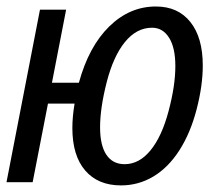

<svg xmlns="http://www.w3.org/2000/svg" viewBox="-37 -558 657 588"><path d="M122.1 -304.7H204.6Q234.9 -415.5 297.4 -476.8Q359.9 -538.1 440.4 -538.1Q508.3 -538.1 546.1 -490.5Q584 -442.9 584 -357.4Q584 -295.9 565.2 -223.4Q546.4 -150.9 512.5 -97.9Q478.5 -44.9 432.9 -17.6Q387.2 9.8 333.5 9.8Q263.2 9.8 223.9 -35.9Q184.6 -81.5 184.6 -166Q184.6 -199.7 191.4 -240.7H109.9L63 0H-17.1L85.4 -528.3H165.5ZM269.5 -168Q269.5 -112.8 288.8 -84Q308.1 -55.2 344.7 -55.2Q389.2 -55.2 423.8 -97.4Q458.5 -139.6 479.2 -217.5Q500 -295.4 500 -355.5Q500 -412.1 480.7 -442.6Q461.4 -473.1 428.7 -473.1Q381.3 -473.1 345.7 -429.4Q310.1 -385.7 289.8 -306.4Q269.5 -227.1 269.5 -168Z"/></svg>

Font: Liberation Mono
Style: Italic
Weight: 400
Italic angle: -12°
Monospace: yes
Designer: Steve Matteson
Foundry: Ascender Corporation
Version: Version 2.1.5